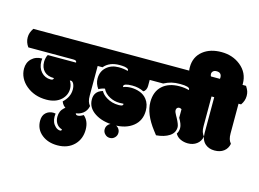

<svg xmlns="http://www.w3.org/2000/svg" viewBox="-180 -1168 2393 1777"><g transform="rotate(15 1017.0 -279.5)"><path d="M-32.2 -560.1Q-32.2 -513.7 -2.4 -472.2H426.8Q447.3 -472.2 454.1 -467Q460.9 -461.9 460.9 -450.2H189.9Q182.6 -439.9 177.7 -419.2Q172.9 -398.4 172.9 -381.8Q172.9 -324.7 205.8 -291.7Q238.8 -258.8 299.8 -258.8Q299.8 -238.8 272.9 -238.8Q218.3 -238.8 182.6 -278.3Q147 -317.9 147 -379.9Q147 -396 148.9 -405.8Q86.9 -405.8 48.3 -368.7Q9.8 -331.5 9.8 -272Q9.8 -227.1 30 -186.3Q50.3 -145.5 87.4 -114.7Q167 -47.9 282.2 -47.9Q372.1 -47.9 424.3 -96.7Q470.2 -140.6 470.2 -201.2Q470.2 -241.2 448.2 -274.9Q451.7 -276.9 458 -276.9Q473.6 -276.9 484.9 -255.4Q496.1 -232.9 496.1 -201.2Q496.1 -128.4 434.1 -71.8Q448.7 -33.2 483.9 -14.6Q519 3.9 564.7 3.9Q610.4 3.9 645.5 -22.2Q680.7 -48.3 689.9 -95.2Q674.8 -113.3 668.5 -134.5Q662.1 -155.8 662.1 -188V-472.2H686.5Q716.3 -513.7 716.3 -560.1Q716.3 -585.9 709.7 -605Q703.1 -624 686.5 -649.9H-2.4Q-18.1 -625.5 -25.1 -605.2Q-32.2 -585 -32.2 -560.1Z M655.3 0Q624 19.5 601.8 19.5Q579.6 19.5 579.6 -2.9L612.8 -33.2Q583 -44.4 554.7 -44.4Q498.5 -44.4 462.9 -12.7Q423.3 22 423.3 77.6Q423.3 112.3 438.5 138.2Q457 169.9 494.6 180.7Q494.6 195.3 480 195.3Q457 195.3 435.5 175.8Q397.9 141.1 397.9 83Q397.9 66.4 399.9 54.2Q390.1 51.8 377.9 51.8Q335.9 51.8 307.1 78.4Q278.3 105 278.3 154.3Q278.3 237.8 342.3 287.6Q401.4 334 490.2 334Q590.8 334 651.4 272.5Q707.5 214.8 707.5 126.5Q707.5 44.4 655.3 0Z M983.9 -189.9Q983.9 -172.9 941.9 -172.9Q876.5 -172.9 824.2 -205.6Q785.6 -229.5 769 -261.2Q725.1 -248 706.5 -220.2Q689.9 -196.3 689.9 -160.2Q689.9 -80.1 764.2 -31.5Q838.4 17.1 950.9 17.1Q1063.5 17.1 1131.6 -37.6Q1199.7 -92.3 1199.7 -187Q1199.7 -251 1166 -293.9Q1138.7 -328.6 1097.4 -343.3Q1056.2 -357.9 1014.2 -357.9Q972.2 -357.9 939.9 -344.2Q937.5 -348.1 937.5 -352.1Q937.5 -379.9 1020 -379.9Q1081.5 -379.9 1129.9 -355Q1144 -360.8 1152.3 -377.4Q1160.6 -394 1160.6 -414.1V-472.2H1213.4Q1243.7 -514.2 1243.7 -560.1Q1243.7 -586.9 1236.3 -606.4Q1229 -626 1213.4 -649.9H661.1Q645.5 -625.5 638.4 -605.2Q631.3 -585 631.3 -560.1Q631.3 -513.7 661.1 -472.2H708.5Q758.8 -533.2 856.9 -533.2Q887.2 -533.2 906.7 -529.8Q943.4 -522.5 943.4 -506.8Q943.4 -503.9 941.9 -500Q900.9 -511.2 854 -511.2Q783.7 -511.2 737.3 -469.7Q690.9 -428.2 690.9 -359.9Q690.9 -310.5 723.6 -266.1Q747.6 -281.2 781.7 -287.1Q801.8 -242.7 851.6 -217.3Q895 -194.8 945.3 -194.8Q971.7 -194.8 982.9 -196.3Q983.9 -191.4 983.9 -189.9Z M895.5 122.6Q914.1 142.1 941.7 142.1Q969.2 142.1 988.5 122.8Q1007.8 103.5 1007.8 76.7Q1007.8 49.8 988.8 29.8Q968.3 10.3 941.7 10.3Q915 10.3 895.5 29.8Q876 49.3 876 76.7Q876 104 895.5 122.6Z M1443.4 -508.8Q1535.2 -508.8 1535.2 -481.4Q1535.2 -478 1534.2 -475.1Q1493.7 -486.8 1443.4 -486.8Q1339.8 -486.8 1279.5 -431.9Q1219.2 -377 1219.2 -276.9Q1219.2 -161.6 1321.3 -28.8L1349.6 7.8Q1426.8 1.5 1475.1 -30Q1523.4 -61.5 1523.4 -116.2Q1523.4 -140.1 1494.1 -194.8Q1483.9 -212.4 1481.9 -216.8Q1480 -221.2 1476.6 -227.5Q1473.1 -233.9 1471.4 -237.8Q1469.7 -241.7 1467.8 -246.1Q1464.4 -254.4 1464.4 -265.4Q1464.4 -276.4 1471.9 -285.2Q1479.5 -293.9 1491.9 -293.9Q1504.4 -293.9 1515.1 -286.1V-204.6Q1547.9 -148.9 1547.9 -115Q1547.9 -81.1 1531.2 -57.6Q1548.8 -25.9 1581.8 -11Q1614.7 3.9 1652.3 3.9Q1701.7 3.9 1736.8 -22.2Q1772 -48.3 1781.2 -95.2Q1767.1 -112.3 1760 -133.5Q1752.9 -154.8 1752.9 -188V-472.2H1777.3Q1807.1 -513.7 1807.1 -560.1Q1807.1 -585.9 1800.5 -605Q1793.9 -624 1777.3 -649.9H1197.8Q1182.1 -625.5 1175 -605.2Q1168 -585 1168 -560.1Q1168 -513.7 1197.8 -472.2H1289.6Q1326.7 -491.7 1361.3 -500.2Q1396 -508.8 1443.4 -508.8Z M1778.8 -472.2V-127Q1778.8 -60.1 1819.8 -25.4Q1854.5 3.9 1908 3.9Q1961.4 3.9 1996.1 -22.5Q2030.8 -48.8 2039.6 -95.2Q2024.4 -113.3 2018.1 -134.5Q2011.7 -155.8 2011.7 -188V-472.2H2036.1Q2065.9 -513.7 2065.9 -560.1Q2065.9 -585.9 2059.3 -605Q2052.7 -624 2036.1 -649.9H2002.4V-661.1Q2002.4 -766.1 1920.4 -832Q1844.2 -893.1 1737.1 -893.1Q1629.9 -893.1 1562 -839.8Q1488.8 -782.2 1488.8 -682.1Q1488.8 -612.3 1534.4 -554Q1580.1 -495.6 1655.8 -472.2ZM1700.2 -649.9Q1693.8 -657.7 1693.8 -672.9Q1693.8 -688 1705.3 -699Q1716.8 -710 1738.8 -710Q1787.1 -710 1787.1 -662.1Q1787.1 -657.7 1786.1 -649.9Z"/></g></svg>

Font: Friends & Family
Style: Regular
Weight: 400
Designer: Sarang Kulkarni, Maithili Shingre, Noopur Datye
Foundry: Ek Type
Version: Version 1.000;hotconv 1.0.117;makeotfexe 2.5.65602